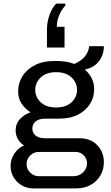

<svg xmlns="http://www.w3.org/2000/svg" viewBox="-20 -860 616 1068"><path d="M164.8 188Q129.5 188 101 171.1Q72.5 154.2 55.6 125.9Q38.8 97.5 38.8 64Q38.8 28 58.8 -3.8Q78.8 -35.5 113.5 -51Q91.5 -65 79.2 -87.1Q67 -109.2 67 -134.2Q67 -171 89.8 -196.5Q112.5 -222 149.5 -235.2Q118.5 -256 99.6 -284.4Q80.8 -312.8 80.8 -352Q80.8 -394.8 103.4 -433.5Q126 -472.2 171.8 -496.6Q217.5 -521 287 -521Q318.8 -521 345.5 -517Q372.2 -513 392.8 -504.2Q431 -520.2 452.1 -546Q473.2 -571.8 476 -603H557.8Q557.8 -571.2 545.4 -544.1Q533 -517 509.9 -498.8Q486.8 -480.5 455 -474L454 -470.8Q477 -451 490.4 -424Q503.8 -397 503.8 -363.5Q503.8 -319.5 481 -282.4Q458.2 -245.2 414.5 -222.6Q370.8 -200 307.2 -200H229Q198 -200 179 -185.1Q160 -170.2 160 -145Q160 -120.8 178.2 -105.9Q196.5 -91 229 -91H421.8Q484.5 -91 521.1 -52.4Q557.8 -13.8 557.8 42.2Q557.8 82.5 538.5 115.8Q519.2 149 484.6 168.5Q450 188 404.2 188ZM197.2 120.2H388.5Q419.2 120.2 441.6 99.2Q464 78.2 464 48Q464 22.8 445.6 3.9Q427.2 -15 400.5 -15H197.2Q168 -15 147.9 5Q127.8 25 127.8 52.8Q127.8 80 147.9 100.1Q168 120.2 197.2 120.2ZM292.2 -262.2Q347.2 -262.2 377.9 -291Q408.5 -319.8 408.5 -360Q408.5 -400.2 377.9 -429.4Q347.2 -458.5 292.2 -458.5Q237.2 -458.5 206.6 -429.4Q176 -400.2 176 -360Q176 -319.8 206.6 -291Q237.2 -262.2 292.2 -262.2ZM343.5 -839.8V-829.5Q320.2 -803 308.1 -772.5Q296 -742 296 -711H339V-595.5H241.2V-695.2Q241.2 -733.8 253.6 -772.1Q266 -810.5 291.8 -839.8Z"/></svg>

Font: Chivo Medium
Style: Regular
Weight: 500
Designer: Hector Gatti
Foundry: Omnibus-Type
Version: Version 2.002